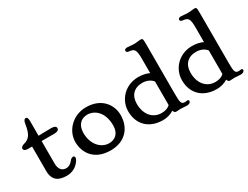

<svg xmlns="http://www.w3.org/2000/svg" viewBox="-76 -1430 2614 2026"><g transform="rotate(-30 1230.5 -417.0)"><path d="M125.5 -141.1C125.5 -27.3 190.4 11.7 290.5 11.7C348.6 11.7 404.3 -10.3 445.8 -66.4C461.4 -86.9 464.4 -103 464.4 -109.4C464.4 -120.6 457 -130.9 447.3 -130.9C437 -130.9 418.9 -124 408.2 -109.4C378.9 -70.3 348.1 -60.1 325.7 -60.1C265.1 -60.1 241.7 -107.4 241.7 -165.5V-439H396C443.4 -439 455.1 -458.5 455.1 -474.1C455.1 -489.7 443.8 -506.8 392.1 -506.8C370.6 -506.8 331.1 -505.9 292 -504.9L241.7 -503.4V-681.6C241.7 -719.7 231.9 -733.4 215.8 -733.4C203.6 -733.4 189 -723.1 182.6 -681.6C167.5 -577.1 140.1 -523.9 67.4 -506.3C44.9 -501 25.4 -487.3 25.4 -470.7C25.4 -456.1 34.7 -439 76.7 -439H125.5Z M544.4 -250.5C544.4 -131.3 616.7 11.7 826.2 11.7C1004.9 11.7 1101.6 -107.4 1101.6 -259.8C1101.6 -382.8 1015.6 -514.2 824.2 -514.2C667.5 -514.2 544.4 -394.5 544.4 -250.5ZM666 -290.5C666 -392.1 724.1 -439.9 796.9 -439.9C884.3 -439.9 978.5 -367.7 978.5 -205.1C978.5 -104.5 919.4 -62 848.6 -62C755.4 -62 666 -147.5 666 -290.5Z M1189.5 -252.4C1189.5 -94.2 1293.9 11.2 1464.8 11.2C1513.7 11.2 1559.6 -3.4 1596.7 -26.4C1603 -5.9 1613.8 2.9 1627.4 2.9C1649.9 2.9 1666 0 1681.2 0C1695.8 0 1735.8 4.4 1756.3 4.4C1794.4 4.4 1804.7 -14.6 1804.7 -26.9C1804.7 -34.7 1796.9 -41.5 1786.6 -41.5C1781.7 -41.5 1770 -38.1 1758.8 -38.1C1712.4 -38.1 1708 -64 1708 -172.9V-781.2C1708 -839.4 1704.1 -844.7 1677.2 -844.7C1669.4 -844.7 1662.6 -842.8 1655.8 -842.3L1646.5 -841.3C1633.8 -839.8 1618.2 -837.9 1602.1 -837.9C1564.9 -837.9 1542.5 -843.8 1513.2 -843.8C1492.2 -843.8 1482.4 -830.1 1482.4 -821.3C1482.4 -807.1 1495.6 -798.3 1510.3 -797.4C1579.6 -791.5 1592.3 -770.5 1592.3 -659.2V-486.8C1556.6 -503.9 1512.7 -514.2 1460 -514.2C1305.7 -514.2 1189.5 -397 1189.5 -252.4ZM1307.6 -276.9C1307.6 -376.5 1365.2 -439.9 1467.3 -439.9C1511.7 -439.9 1562 -424.3 1592.3 -384.8V-98.1C1561.5 -68.8 1523.4 -61.5 1487.3 -61.5C1384.3 -61.5 1307.6 -142.1 1307.6 -276.9Z M1844.7 -252.4C1844.7 -94.2 1949.2 11.2 2120.1 11.2C2168.9 11.2 2214.8 -3.4 2252 -26.4C2258.3 -5.9 2269 2.9 2282.7 2.9C2305.2 2.9 2321.3 0 2336.4 0C2351.1 0 2391.1 4.4 2411.6 4.4C2449.7 4.4 2460 -14.6 2460 -26.9C2460 -34.7 2452.1 -41.5 2441.9 -41.5C2437 -41.5 2425.3 -38.1 2414.1 -38.1C2367.7 -38.1 2363.3 -64 2363.3 -172.9V-781.2C2363.3 -839.4 2359.4 -844.7 2332.5 -844.7C2324.7 -844.7 2317.9 -842.8 2311 -842.3L2301.8 -841.3C2289.1 -839.8 2273.4 -837.9 2257.3 -837.9C2220.2 -837.9 2197.8 -843.8 2168.5 -843.8C2147.5 -843.8 2137.7 -830.1 2137.7 -821.3C2137.7 -807.1 2150.9 -798.3 2165.5 -797.4C2234.9 -791.5 2247.6 -770.5 2247.6 -659.2V-486.8C2211.9 -503.9 2168 -514.2 2115.2 -514.2C1960.9 -514.2 1844.7 -397 1844.7 -252.4ZM1962.9 -276.9C1962.9 -376.5 2020.5 -439.9 2122.6 -439.9C2167 -439.9 2217.3 -424.3 2247.6 -384.8V-98.1C2216.8 -68.8 2178.7 -61.5 2142.6 -61.5C2039.6 -61.5 1962.9 -142.1 1962.9 -276.9Z"/></g></svg>

Font: Stoke
Style: Regular
Weight: 400
Designer: Nicole Fally
Foundry: Nicole Fally
Version: Version 1.002